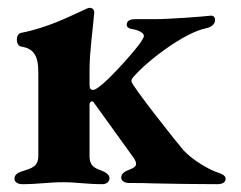

<svg xmlns="http://www.w3.org/2000/svg" viewBox="-20 -468 617 491"><path d="M17 -11C17 -2 26 3 37 3C77 3 106 -2 141 -2C176 -2 202 3 242 3C252 3 260 -3 260 -12C260 -22 249 -28 239 -32C218 -39 209 -47 209 -69V-200C209 -205 212 -209 215 -209C217 -209 218 -208 219 -207L317 -71C324 -62 328 -55 328 -49C328 -43 323 -39 313 -35C299 -30 290 -24 290 -14C290 -5 299 0 311 0C331 0 352 0 374 1C425 2 479 3 535 3C548 3 557 -1 557 -11C557 -21 542 -25 531 -29C510 -37 471 -60 449 -84C434 -101 316 -250 316 -260C316 -264 318 -268 321 -271C355 -311 451 -385 508 -396C522 -399 530 -407 530 -417C530 -424 526 -428 520 -428C493 -425 411 -419 375 -419H326C317 -419 304 -417 304 -405C304 -399 309 -395 316 -394C337 -391 348 -383 348 -376C348 -372 344 -367 340 -360C326 -339 238 -238 218 -238C212 -238 209 -242 209 -250V-289C209 -337 218 -397 221 -436C221 -443 217 -448 209 -448C206 -448 199 -445 189 -440C160 -427 102 -397 34 -384C27 -383 23 -375 23 -367C23 -358 27 -350 34 -349C64 -344 78 -329 78 -283V-70C78 -41 60 -38 40 -31C25 -27 17 -21 17 -11Z"/></svg>

Font: EB Garamond
Style: Bold
Weight: 700
Designer: Georg Duffner and Octavio Pardo
Foundry: Georg Duffner
Version: Version 1.000;PS 001.000;hotconv 1.0.88;makeotf.lib2.5.64775